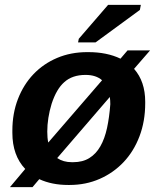

<svg xmlns="http://www.w3.org/2000/svg" viewBox="-20 -753 651 792"><path d="M21 19 84 -56Q31 -112 31 -205V-214Q31 -285 54 -344.5Q77 -404 118 -447Q159 -490 215.5 -514Q272 -538 340 -538H344Q421 -538 477 -511L506 -545H599L533 -469Q579 -417 579 -333V-327Q579 -253 555.5 -191Q532 -129 490 -84.5Q448 -40 391 -15Q334 10 267 10H261Q194 10 142 -14L114 19ZM175 -210Q175 -184 179 -165L401 -422Q376 -444 333 -444Q278 -444 245 -414Q213 -386 193 -325Q175 -266 175 -210ZM435 -323Q435 -331 434.5 -338.5Q434 -346 433 -353L216 -101Q241 -84 276 -84H282Q321 -84 348.5 -101Q376 -118 394 -149.5Q412 -181 421.5 -225Q431 -269 435 -323ZM302 -578 305 -593 426 -733H561L557 -712L374 -578Z"/></svg>

Font: Libra Sans Modern
Style: Bold Italic
Weight: 700
Italic angle: -12°
Foundry: Stefan Peev, Context Ltd
Version: Version 1.000